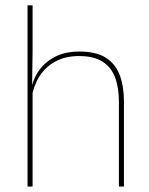

<svg xmlns="http://www.w3.org/2000/svg" viewBox="-20 -684 548 704"><path d="M434.5 0H416V-310Q416 -363 401.8 -400.5Q387.5 -438 355.5 -458.2Q323.5 -478.5 270 -478.5Q220 -478.5 183.5 -458.8Q147 -439 125 -404.5Q103 -370 96 -325.5L85 -344H92.5Q97 -385 118.8 -419.2Q140.5 -453.5 178.8 -474.2Q217 -495 271 -495Q331.5 -495 367.2 -472.8Q403 -450.5 418.8 -409.2Q434.5 -368 434.5 -311ZM99.5 0H81V-664.5H99.5V-495.5L97.5 -357L99.5 -354Z"/></svg>

Font: Anek Kannada Medium Thin
Style: Regular
Weight: 250
Version: Version 1.003